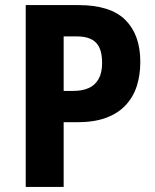

<svg xmlns="http://www.w3.org/2000/svg" viewBox="-20 -734 609 754"><path d="M288 -714Q414 -714 472.5 -655.5Q531 -597 531 -491Q531 -440 517.5 -397Q504 -354 474 -321.5Q444 -289 397 -271.5Q350 -254 282 -254H230V0H81V-714ZM282 -591H230V-377H268Q303 -377 328 -388Q353 -399 367 -423.5Q381 -448 381 -487Q381 -542 357 -566.5Q333 -591 282 -591Z"/></svg>

Font: Noto Sans Bengali SemiCondensed
Style: Bold
Weight: 700
Width: 4
Designer: Jelle Bosma - Monotype Design Team
Foundry: Monotype Imaging Inc.
Version: Version 2.003